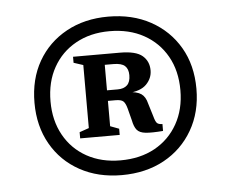

<svg xmlns="http://www.w3.org/2000/svg" viewBox="-40 -733 631 525"><g transform="rotate(-5 276.0 -470.5)"><path d="M274.5 -688.5Q340.5 -688.5 390.8 -661Q441 -633.5 469.5 -584.8Q498 -536 498 -471Q498 -407 469.5 -357.8Q441 -308.5 390.8 -281Q340.5 -253.5 274.5 -253.5Q209.5 -253.5 159.5 -281Q109.5 -308.5 81.5 -357.8Q53.5 -407 53.5 -471Q53.5 -536 81.5 -584.8Q109.5 -633.5 159.5 -661Q209.5 -688.5 274.5 -688.5ZM274.5 -648.5Q222 -648.5 182 -626.2Q142 -604 119.8 -564.2Q97.5 -524.5 97.5 -471Q97.5 -418.5 119.8 -378.5Q142 -338.5 182 -316.2Q222 -294 274.5 -294Q328.5 -294 368.8 -316.2Q409 -338.5 431.5 -378.5Q454 -418.5 454 -471Q454 -524.5 431.5 -564.2Q409 -604 368.8 -626.2Q328.5 -648.5 274.5 -648.5ZM223 -488H283.5Q300.5 -488 309.5 -496.8Q318.5 -505.5 318.5 -524Q318.5 -541 309.2 -549.5Q300 -558 277.5 -558H224.5L220 -587.5H298Q342 -587.5 359.8 -572.2Q377.5 -557 377.5 -532Q377.5 -510.5 361.5 -494Q345.5 -477.5 310 -475.5L310.5 -478Q335.5 -477 347 -469Q358.5 -461 363 -442L374 -406Q378 -391 382.5 -387Q387 -383 397 -383V-364Q366 -361.5 349.2 -363.2Q332.5 -365 325.2 -373.8Q318 -382.5 314.5 -400.5L306 -433.5Q302 -448.5 296 -453.8Q290 -459 275 -459H222.5ZM195.5 -562.5 169.5 -571V-587.5H254V-389.5L278 -380.5V-363.5H169.5V-380.5L195.5 -389.5Z"/></g></svg>

Font: Newsreader 16pt 16pt SemiBold
Style: Regular
Weight: 600
Version: Version 1.003